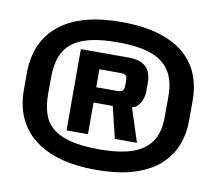

<svg xmlns="http://www.w3.org/2000/svg" viewBox="-66 -818 802 705"><g transform="rotate(10 335.0 -465.5)"><path d="M331.2 -190.1Q419.3 -190.1 478.5 -209.5Q537.8 -228.9 573.3 -262.6Q608.8 -296.4 624.4 -338.8Q639.9 -381.2 639.5 -427.3L639.7 -503.3Q640.2 -549.8 624.6 -592.6Q609.1 -635.5 573.6 -668.8Q538.1 -702.1 478.7 -721.5Q419.4 -740.9 331.4 -740.9Q260.9 -740.9 208.6 -727.6Q156.2 -714.4 120.8 -690.9Q85.3 -667.4 63.6 -636.9Q41.8 -606.4 32.5 -572.1Q23.1 -537.8 22.6 -503.3L22.5 -427.3Q22.8 -393.2 32.3 -359.1Q41.7 -325 63.2 -294.7Q84.7 -264.3 120.6 -240.9Q156.4 -217.4 208.6 -203.8Q260.8 -190.1 331.2 -190.1ZM331.2 -266.2Q266.2 -266.2 223.8 -277.4Q181.3 -288.5 156.9 -309.6Q132.5 -330.7 122.9 -361.5Q113.2 -392.3 112.8 -431.2L113 -497.1Q113.5 -528.2 119.6 -554.3Q125.6 -580.4 140 -600.9Q154.3 -621.4 179.4 -636Q204.4 -650.5 242 -657.8Q279.5 -665.1 331.4 -665.1Q384.1 -665.1 421.5 -657.8Q458.8 -650.4 483.6 -636Q508.3 -621.6 523 -600.9Q537.6 -580.3 543.7 -554.2Q549.8 -528 549.3 -496.8L549.1 -430.1Q549.5 -399.9 543.6 -374.7Q537.7 -349.6 523.1 -329.5Q508.4 -309.4 483.7 -295.2Q459.1 -280.9 421.5 -273.6Q384 -266.2 331.2 -266.2ZM202.6 -313.9H282.5V-431.9H354.1L382.7 -313.9H465.2L424.7 -438.8Q445.6 -444.6 455.9 -464.4Q466.2 -484.2 466.2 -506.3V-538.2Q466.2 -560.4 458.6 -578.2Q451.1 -596 432.6 -606.4Q414 -616.9 381.2 -616.9H202.6ZM282.5 -488.9V-555.9H359.4Q377.5 -555.9 381.9 -550.2Q386.3 -544.6 386.3 -532.6V-513.8Q386.3 -499.8 380.7 -494.4Q375.2 -488.9 361.2 -488.9Z"/></g></svg>

Font: Anybody Thin
Style: Regular
Weight: 100
Designer: Tyler Finck
Foundry: Etcetera Type Company
Version: Version 1.114;gftools[0.9.25]